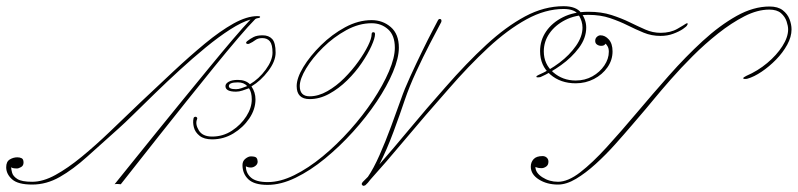

<svg xmlns="http://www.w3.org/2000/svg" viewBox="-159 -587 2576 620"><path d="M673 -535Q681 -535 681 -532.5Q681 -530 677 -529Q676 -529 671.5 -528Q667 -527 665 -525Q645 -505 610 -464Q575 -423 531.5 -369.5Q488 -316 442.5 -259Q397 -202 354.5 -148.5Q312 -95 279.5 -53.5Q247 -12 231 8Q229 8 225.5 7.5Q222 7 218 7Q215 7 213 7.5Q211 8 211 8Q211 8 229.5 -15Q248 -38 279.5 -77Q311 -116 350.5 -165Q390 -214 433 -266.5Q476 -319 517 -369Q558 -419 592.5 -459.5Q627 -500 650 -524Q622 -516 584.5 -492Q547 -468 505 -433.5Q463 -399 421 -360.5Q379 -322 341 -285Q303 -248 273 -218.5Q243 -189 225 -173Q169 -123 123 -81.5Q77 -40 34 -15.5Q-9 9 -55 9Q-101 9 -120 -8Q-139 -25 -139 -47Q-139 -65 -127.5 -72Q-116 -79 -103 -79Q-95 -79 -89 -76Q-83 -73 -83 -62Q-83 -52 -91 -47.5Q-99 -43 -104 -43Q-119 -43 -123 -47Q-123 -41 -120 -29.5Q-117 -18 -103 -9Q-89 0 -55 0Q-20 0 20 -22Q60 -44 104.5 -80.5Q149 -117 196.5 -162.5Q244 -208 294 -256Q348 -307 401 -356.5Q454 -406 503 -446.5Q552 -487 595 -511Q638 -535 673 -535ZM689 -473Q709 -473 720 -461Q731 -449 731 -417Q731 -389 707 -357.5Q683 -326 653 -308Q666 -289 666 -266Q666 -234 646 -204.5Q626 -175 594.5 -156Q563 -137 526 -137Q500 -137 485.5 -148.5Q471 -160 467 -176Q463 -192 466 -205Q467 -210 473 -210Q475 -210 477 -207.5Q479 -205 477 -201Q471 -186 483 -166Q495 -146 526 -146Q561 -146 590 -165Q619 -184 636.5 -211.5Q654 -239 654 -266Q654 -289 645 -302Q634 -298 623.5 -294.5Q613 -291 603 -291Q569 -291 569 -309Q569 -317 579.5 -323Q590 -329 609 -329Q634 -329 648 -315Q677 -332 699 -362Q721 -392 721 -417Q721 -443 712.5 -453.5Q704 -464 688 -464Q674 -464 665.5 -457.5Q657 -451 646 -446Q644 -445 641 -445Q637 -445 636 -448Q635 -451 639 -454Q649 -462 660 -467.5Q671 -473 689 -473ZM603 -299Q611 -299 620 -302Q629 -305 639 -309Q629 -321 609 -321Q580 -321 580 -309Q580 -299 603 -299Z M1255 -521Q1258 -527 1263 -525.5Q1268 -524 1266 -516Q1251 -488 1229 -445.5Q1207 -403 1185 -355.5Q1163 -308 1148 -264Q1133 -219 1111.5 -161Q1090 -103 1066 -56Q1109 -105 1163 -170Q1217 -235 1279 -305Q1348 -384 1411.5 -442.5Q1475 -501 1536.5 -534Q1598 -567 1661 -567Q1702 -567 1718 -545Q1734 -523 1734 -498Q1734 -464 1710.5 -432.5Q1687 -401 1652.5 -376.5Q1618 -352 1586 -338Q1573 -336 1573 -339Q1573 -342 1580 -345Q1615 -360 1647.5 -384.5Q1680 -409 1701 -439Q1722 -469 1722 -498Q1722 -518 1710 -538Q1698 -558 1661 -558Q1602 -558 1541 -524.5Q1480 -491 1417 -432.5Q1354 -374 1289 -299Q1213 -213 1149 -136.5Q1085 -60 1037 -7Q1029 4 1021 11Q1017 13 1015 13Q1014 13 1014 13Q1014 13 1014 13Q1011 12 1009.5 9Q1008 6 1012 1Q1020 -7 1029 -16Q1047 -42 1066.5 -86Q1086 -130 1104 -179Q1122 -228 1136 -267Q1147 -299 1166 -340.5Q1185 -382 1204.5 -422Q1224 -462 1238.5 -489.5Q1253 -517 1255 -521ZM1041 -522Q1077 -522 1103 -499.5Q1129 -477 1129 -433Q1129 -400 1110 -354.5Q1091 -309 1057.5 -259Q1024 -209 981 -161.5Q938 -114 890.5 -75Q843 -36 795.5 -13Q748 10 705 10Q662 10 643 -8Q624 -26 624 -54Q624 -67 633.5 -74.5Q643 -82 651 -82Q666 -82 669.5 -77Q673 -72 673 -65Q673 -57 666 -51.5Q659 -46 651 -46Q644 -46 639.5 -48Q635 -50 635 -50Q635 -28 651.5 -13.5Q668 1 706 1Q746 1 791.5 -21.5Q837 -44 883 -82Q929 -120 971 -167Q1013 -214 1045.5 -263Q1078 -312 1097 -356.5Q1116 -401 1116 -433Q1116 -473 1094 -492.5Q1072 -512 1041 -512Q1000 -512 959 -489.5Q918 -467 884 -433.5Q850 -400 829.5 -366Q809 -332 809 -309Q809 -276 841 -276Q869 -276 898 -292.5Q927 -309 952.5 -334.5Q978 -360 998 -388Q1018 -416 1029.5 -439.5Q1041 -463 1041 -476Q1041 -483 1046.5 -483Q1052 -483 1052 -477Q1052 -464 1040.5 -438.5Q1029 -413 1009 -383.5Q989 -354 962 -327.5Q935 -301 904 -284Q873 -267 841 -267Q799 -267 799 -309Q799 -335 820.5 -370.5Q842 -406 877.5 -441Q913 -476 955.5 -499Q998 -522 1041 -522Z M2326 -566Q2353 -566 2368.5 -554Q2384 -542 2390.5 -525Q2397 -508 2397 -492Q2397 -468 2383 -442.5Q2369 -417 2347 -394.5Q2325 -372 2300.5 -355.5Q2276 -339 2255 -333Q2252 -332 2246 -332Q2241 -332 2241 -334.5Q2241 -337 2251 -342Q2288 -358 2318.5 -383.5Q2349 -409 2367.5 -438Q2386 -467 2386 -492Q2386 -503 2381 -518Q2376 -533 2363 -544.5Q2350 -556 2325 -556Q2287 -556 2245 -534.5Q2203 -513 2160 -479Q2117 -445 2078 -406Q2039 -367 2007 -330.5Q1975 -294 1954 -268.5Q1933 -243 1927 -236Q1909 -215 1883 -184.5Q1857 -154 1827 -120.5Q1797 -87 1764.5 -57.5Q1732 -28 1701 -9.5Q1670 9 1643 9Q1607 9 1581 -7.5Q1555 -24 1555 -49Q1555 -63 1564 -73Q1573 -83 1593 -83Q1601 -83 1606.5 -78Q1612 -73 1612 -65Q1612 -54 1604.5 -49Q1597 -44 1590 -44Q1580 -44 1575 -46Q1570 -48 1570 -48Q1570 -29 1592.5 -14.5Q1615 0 1643 0Q1675 0 1714.5 -30.5Q1754 -61 1800 -111.5Q1846 -162 1897 -222.5Q1948 -283 2001.5 -343.5Q2055 -404 2110 -454.5Q2165 -505 2219.5 -535.5Q2274 -566 2326 -566ZM1741 -549Q1783 -549 1815.5 -538.5Q1848 -528 1874.5 -515Q1901 -502 1925 -491.5Q1949 -481 1974 -481Q2006 -481 2028.5 -494Q2051 -507 2055 -510Q2059 -512 2059 -512Q2064 -512 2060 -506Q2059 -502 2046.5 -493.5Q2034 -485 2015 -478Q1996 -471 1974 -471Q1945 -471 1919.5 -481.5Q1894 -492 1868 -505Q1842 -518 1811 -528.5Q1780 -539 1741 -539Q1699 -539 1666.5 -522.5Q1634 -506 1615.5 -479.5Q1597 -453 1597 -421Q1597 -380 1627.5 -353.5Q1658 -327 1700 -327Q1730 -327 1754 -340.5Q1778 -354 1792.5 -375.5Q1807 -397 1807 -420Q1807 -432 1802 -439Q1797 -446 1797 -446Q1797 -446 1793.5 -442.5Q1790 -439 1782 -439Q1775 -439 1769 -443Q1763 -447 1763 -455Q1763 -463 1768.5 -468Q1774 -473 1780 -473Q1795 -473 1807 -459.5Q1819 -446 1819 -421Q1819 -393 1802.5 -369.5Q1786 -346 1759 -332Q1732 -318 1700 -318Q1651 -318 1618 -346.5Q1585 -375 1585 -422Q1585 -457 1604.5 -485.5Q1624 -514 1659 -531.5Q1694 -549 1741 -549Z"/></svg>

Font: Kapakana Light
Style: Regular
Weight: 300
Designer: Kyosuke Nagai
Version: Version 1.000